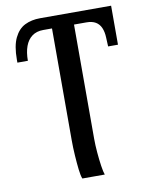

<svg xmlns="http://www.w3.org/2000/svg" viewBox="-87 -599 700 902"><g transform="rotate(-10 263.5 -148.0)"><path d="M232 240Q226 226 222.5 195.5Q219 165 216.5 127Q214 89 214 54V-479H172Q140 -479 118.5 -463Q97 -447 86.5 -418Q76 -389 76 -349H26V-363Q26 -429 44.5 -467Q63 -505 94.5 -520.5Q126 -536 167 -536H506V-350H459L457 -393Q456 -420 447.5 -439.5Q439 -459 422 -469Q405 -479 378 -479H319V66Q319 95 322 131Q325 167 329.5 197Q334 227 339 240Z"/></g></svg>

Font: ET Text
Style: Regular
Weight: 470
Designer: Monotype Design Team
Foundry: Monotype Imaging Inc.
Version: Version 2.009